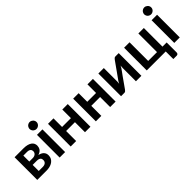

<svg xmlns="http://www.w3.org/2000/svg" viewBox="139 -1821 3072 3072"><g transform="rotate(-45 1675.0 -285.0)"><path d="M178.7 -84.5H270.5Q309.1 -84.5 332.5 -103.5Q355 -122.6 355 -155.3Q355 -170.4 351.6 -182.1Q347.7 -193.8 337.9 -203.1Q328.6 -211.4 312.5 -216.8Q294.9 -222.2 271 -222.2H178.7ZM259.3 -432.6H178.7V-297.9H259.3Q275.9 -297.9 292.5 -303.7Q307.6 -309.1 318.4 -318.4Q329.6 -328.1 335.4 -341.3Q341.3 -353.5 341.3 -370.6Q341.3 -381.8 337.4 -393.6Q333.5 -404.8 324.2 -413.6Q312.5 -423.3 298.8 -427.7Q283.7 -432.6 259.3 -432.6ZM61 -513.2H263.2Q311 -513.2 347.2 -503.4Q381.8 -494.1 404.8 -477.5Q428.2 -460.9 439 -438.5Q450.2 -414.6 450.2 -389.2Q450.2 -376 445.8 -355Q441.4 -337.4 431.2 -320.3Q420.4 -303.7 401.4 -290.5Q380.9 -276.4 354.5 -269.5Q377.4 -265.1 400.9 -254.4Q420.4 -245.6 437 -230Q452.6 -214.4 460.4 -195.3Q468.3 -175.3 468.3 -150.9Q468.3 -111.3 452.6 -83.5Q436 -55.7 409.2 -36.6Q381.3 -17.6 346.2 -8.8Q310.5 0 271 0H61Z M567.4 -513.2H691.4V0H567.4ZM708.5 -662.6Q708.5 -645.5 702.1 -632.3Q695.8 -618.2 685.1 -607.9Q673.3 -597.2 659.7 -591.3Q646.5 -585 628.4 -585Q611.8 -585 598.6 -591.3Q583.5 -597.7 573.2 -607.9Q563 -618.2 557.1 -632.3Q550.3 -647 550.3 -662.6Q550.3 -678.7 557.1 -693.4Q563.5 -708.5 573.2 -718.3Q583 -728 598.6 -735.4Q613.8 -741.7 628.4 -741.7Q644.5 -741.7 659.7 -735.4Q673.8 -728.5 685.1 -718.3Q695.3 -708 702.1 -693.4Q708.5 -680.2 708.5 -662.6Z M1140.6 -513.2H1264.2V0H1140.6V-227.1H940.9V0H817.4V-513.2H940.9V-318.4H1140.6Z M1710 -513.2H1833.5V0H1710V-227.1H1510.3V0H1386.7V-513.2H1510.3V-318.4H1710Z M2341.8 -513.2H2417V0H2293.5V-299.3Q2293.5 -311.5 2294.9 -325.2Q2295.9 -338.9 2297.9 -352.5Q2290 -333 2275.9 -312Q2275.4 -311.5 2266.1 -298.3Q2246.6 -271 2243.2 -265.6Q2239.3 -260.3 2210.4 -220.7Q2205.6 -213.9 2193.1 -196.3Q2180.7 -178.7 2173.8 -168.9Q2099.6 -63.5 2075.7 -29.8Q2068.8 -19 2057.6 -9.3Q2046.4 0.5 2031.7 0.5H1956.1V-512.7H2079.6V-212.9Q2079.6 -205.6 2078.6 -188Q2076.7 -169.4 2075.2 -160.2Q2085.4 -183.6 2097.2 -200.7L2098.1 -202.1Q2099.1 -203.6 2101.6 -207Q2104 -210.4 2106.4 -213.9Q2107.4 -215.3 2116 -227.1Q2124.5 -238.8 2129.9 -246.6Q2133.8 -252.4 2162.1 -292Q2168.9 -301.3 2181.2 -318.6Q2193.4 -335.9 2198.7 -343.3Q2267.1 -440.9 2297.4 -482.4Q2303.7 -492.7 2315.9 -503.4Q2327.1 -513.2 2341.8 -513.2Z M2985.4 -91.3H3080.1V134.8Q3080.1 151.9 3069.8 162.1Q3060.1 171.9 3044.4 171.9H2967.8V0H2538.6V-513.2H2662.1V-91.3H2861.8V-513.2H2985.4Z M3161.1 -513.2H3285.2V0H3161.1ZM3302.2 -662.6Q3302.2 -645.5 3295.9 -632.3Q3289.6 -618.2 3278.8 -607.9Q3267.1 -597.2 3253.4 -591.3Q3240.2 -585 3222.2 -585Q3205.6 -585 3192.4 -591.3Q3177.2 -597.7 3167 -607.9Q3156.7 -618.2 3150.9 -632.3Q3144 -647 3144 -662.6Q3144 -678.7 3150.9 -693.4Q3157.2 -708.5 3167 -718.3Q3176.8 -728 3192.4 -735.4Q3207.5 -741.7 3222.2 -741.7Q3238.3 -741.7 3253.4 -735.4Q3267.6 -728.5 3278.8 -718.3Q3289.1 -708 3295.9 -693.4Q3302.2 -680.2 3302.2 -662.6Z"/></g></svg>

Font: Lato-SemiBold
Style: Bold
Weight: 500
Designer: Lukasz Dziedzic with Adam Twardoch and Botio Nikoltchev
Foundry: tyPoland Lukasz Dziedzic
Version: ""